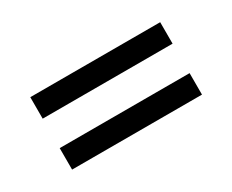

<svg xmlns="http://www.w3.org/2000/svg" viewBox="-46 -474 553 457"><g transform="rotate(-30 230.0 -245.5)"><path d="M52 -286H409V-345H52ZM52 -146H409V-205H52Z"/></g></svg>

Font: Junicode Two Beta SemiCondensed Medium
Style: Italic
Weight: 500
Width: 4
Italic angle: -10°
Version: Version 1.063